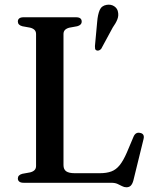

<svg xmlns="http://www.w3.org/2000/svg" viewBox="-20 -773 654 812"><path d="M306.5 -662 273.5 -656Q261.5 -653 255 -646.5Q248.5 -640 248.5 -629V-75Q248.5 -56.5 260 -48.5Q271.5 -40.5 296 -40.5H402Q431 -40.5 451 -48Q471 -55.5 486.2 -74.5Q501.5 -93.5 516.5 -128L545 -195.5Q549.5 -205.5 556.2 -209.2Q563 -213 572 -211Q582 -209.5 586 -202.8Q590 -196 587 -184.5L544 -9.5Q540 5 533.2 12Q526.5 19 514.5 19Q505 19 496.2 14.2Q487.5 9.5 477 4.8Q466.5 0 450 0H80Q67.5 0 61.5 -5Q55.5 -10 55.5 -18Q55.5 -33 74.5 -38L107.5 -44Q119.5 -47 126 -53.5Q132.5 -60 132.5 -71V-629Q132.5 -640 126 -646.5Q119.5 -653 107.5 -656L74.5 -662Q55.5 -667 55.5 -682Q55.5 -690.5 61.5 -695.2Q67.5 -700 80 -700H301Q314 -700 319.8 -695.2Q325.5 -690.5 325.5 -682Q325.5 -667 306.5 -662ZM391 -681Q393.5 -711.5 401.5 -730.2Q409.5 -749 431 -752.5Q449.5 -755.5 463 -746.5Q476.5 -737.5 479 -722.5Q482.5 -706.5 476.2 -690.8Q470 -675 457 -657L408 -566.5Q404 -562 399 -560Q394 -558 389 -559.5Q383 -562 382.2 -567Q381.5 -572 381.5 -578Z"/></svg>

Font: Fraunces Wonky
Style: Regular
Weight: 400
Version: Version 1.000;[b76b70a41]